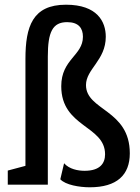

<svg xmlns="http://www.w3.org/2000/svg" viewBox="-20 -784 593 815"><path d="M345 -423C345 -491 429 -528 429 -628C429 -692 393 -764 260 -764C118 -764 88 -671 88 -534V-80L13 -60V0H183V-544C183 -648 203 -690 265 -690C314 -690 332 -664 332 -628C332 -548 240 -533 240 -418C240 -243 426 -252 426 -129C426 -91 405 -59 339 -59C311 -59 274 -66 252 -91L236 -23C258 1 317 11 361 11C476 11 531 -41 531 -133C531 -320 345 -314 345 -423Z"/></svg>

Font: Hermeneus One
Style: Regular
Weight: 400
Designer: Rodrigo Fuenzalida, Pablo Impallari
Foundry: Pablo Impallari, Rodrigo Fuenzalida
Version: Version 1.002